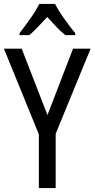

<svg xmlns="http://www.w3.org/2000/svg" viewBox="-20 -963 484 983"><path d="M223 -374 354 -714H444L265 -278V0H179V-275L0 -714H91ZM262 -943Q279 -909 309 -867Q339 -825 365 -793V-783H315Q292 -801 269 -825Q246 -849 222 -876Q197 -849 173.5 -824.5Q150 -800 130 -783H80V-793Q107 -828 136 -869Q165 -910 181 -943Z"/></svg>

Font: Noto Sans Myanmar Condensed
Style: Regular
Weight: 400
Width: 3
Designer: Monotype Design Team
Foundry: Monotype Imaging Inc.
Version: Version 2.107; ttfautohint (v1.8.4.7-5d5b)